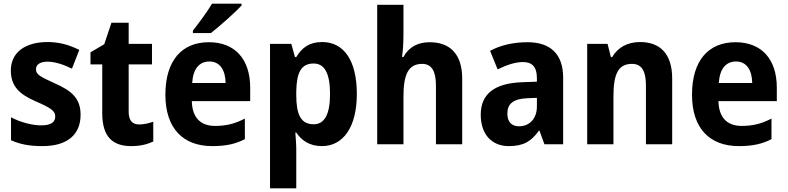

<svg xmlns="http://www.w3.org/2000/svg" viewBox="-20 -786 4293 1046"><path d="M419 -161C419 -250 370 -291 283 -330C197 -369 176 -380 176 -409C176 -435 199 -450 240 -450C279 -450 328 -434 372 -412L412 -514C356 -542 302 -557 239 -557C118 -557 39 -501 39 -402C39 -316 86 -273 172 -235C260 -197 281 -181 281 -151C281 -120 257 -103 204 -103C155 -103 91 -120 40 -147V-22C91 1 143 10 211 10C349 10 419 -54 419 -161Z M738 -108C701 -108 681 -130 681 -176V-435H808V-547H681V-662H587L548 -545L473 -501V-435H537V-169C537 -36 598 10 695 10C745 10 783 0 815 -15V-123C790 -114 764 -108 738 -108Z M1296 -756V-766H1135C1109 -721 1064 -662 1031 -619V-606H1129C1178 -644 1262 -719 1296 -756ZM1118 -556C972 -556 881 -458 881 -270C881 -86 978 10 1136 10C1212 10 1264 -2 1314 -28V-140C1260 -112 1213 -100 1152 -100C1070 -100 1027 -148 1025 -235H1343V-308C1343 -465 1259 -556 1118 -556ZM1121 -451C1179 -451 1208 -403 1209 -334H1027C1032 -413 1067 -451 1121 -451Z M1735 -557C1666 -557 1625 -527 1594 -475H1587L1567 -547H1451V240H1594V27C1594 -1 1591 -33 1589 -64H1594C1622 -22 1665 10 1734 10C1848 10 1924 -91 1924 -274C1924 -457 1853 -557 1735 -557ZM1689 -440C1749 -440 1778 -385 1778 -274C1778 -165 1749 -109 1689 -109C1618 -109 1594 -163 1594 -269V-289C1596 -392 1621 -440 1689 -440Z M2178 -601V-760H2035V0H2178V-259C2178 -376 2202 -438 2280 -438C2331 -438 2355 -399 2355 -320V0H2498V-358C2498 -493 2430 -556 2321 -556C2258 -556 2208 -531 2178 -476H2170C2175 -506 2178 -549 2178 -601Z M2854 -556C2774 -556 2705 -539 2650 -509L2691 -408C2740 -432 2787 -448 2829 -448C2878 -448 2905 -423 2905 -360V-341L2822 -338C2675 -332 2599 -275 2599 -161C2599 -55 2658 10 2752 10C2833 10 2874 -16 2916 -74H2919L2946 0H3048V-363C3048 -491 2979 -556 2854 -556ZM2855 -251 2905 -253V-206C2905 -138 2863 -98 2808 -98C2769 -98 2744 -120 2744 -167C2744 -219 2774 -248 2855 -251Z M3467 -557C3399 -557 3346 -528 3315 -475H3308L3290 -547H3179V0H3322V-259C3322 -380 3346 -438 3423 -438C3477 -438 3499 -398 3499 -320V0H3642V-358C3642 -493 3576 -557 3467 -557Z M3987 -556C3841 -556 3750 -458 3750 -270C3750 -86 3847 10 4005 10C4081 10 4133 -2 4183 -28V-140C4129 -112 4082 -100 4021 -100C3939 -100 3896 -148 3894 -235H4212V-308C4212 -465 4128 -556 3987 -556ZM3990 -451C4048 -451 4077 -403 4078 -334H3896C3901 -413 3936 -451 3990 -451Z"/></svg>

Font: Noto Sans Georgian SemiCondensed Bold
Style: Regular
Weight: 700
Width: 4
Designer: Monotype Design Team, Akaki Razmadze
Foundry: Google LLC
Version: Version 2.005